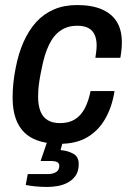

<svg xmlns="http://www.w3.org/2000/svg" viewBox="-20 -558 520 761"><path d="M217 12Q155 12 113.5 -7.5Q72 -27 51 -68Q30 -109 30 -172Q30 -200 33 -229Q36 -258 42 -288Q53 -346 73.5 -392Q94 -438 123.5 -470.5Q153 -503 193.5 -520.5Q234 -538 285 -538Q344 -538 383.5 -521Q423 -504 443 -471.5Q463 -439 463 -390Q463 -377 461.5 -361Q460 -345 457 -329H358Q360 -342 361.5 -354.5Q363 -367 363 -378Q363 -403 355 -420.5Q347 -438 330 -447Q313 -456 285 -456Q249 -456 221 -437.5Q193 -419 174.5 -381Q156 -343 145 -285Q139 -257 136 -237Q133 -217 132 -202.5Q131 -188 131 -175Q131 -140 140.5 -116.5Q150 -93 169.5 -81.5Q189 -70 218 -70Q253 -70 277 -85Q301 -100 316 -128.5Q331 -157 339 -197H434Q424 -134 397 -87Q370 -40 326 -14Q282 12 217 12ZM168 183Q146 183 123 181Q100 179 82 175L90 132H168Q190 132 202.5 124Q215 116 215 99Q215 89 206.5 84.5Q198 80 180 80H141L173 -14H234L220 37Q248 39 270 51Q292 63 292 92Q292 121 279.5 138.5Q267 156 248 166Q229 176 207.5 179.5Q186 183 168 183Z"/></svg>

Font: Archivo SemiCondensed Medium
Style: Italic
Weight: 500
Width: 4
Italic angle: -10°
Designer: Hector Gatti
Foundry: Omnibus-Type
Version: Version 2.001